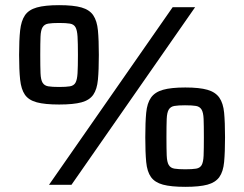

<svg xmlns="http://www.w3.org/2000/svg" viewBox="-20 -716 946 744"><path d="M170 0 649 -688H736L257 0ZM209 -311Q154 -311 122.5 -319.5Q91 -328 76.5 -349Q62 -370 58 -407.5Q54 -445 54 -503Q54 -561 58 -598Q62 -635 76.5 -656.5Q91 -678 122.5 -687Q154 -696 209 -696Q265 -696 296 -687Q327 -678 341.5 -656.5Q356 -635 359.5 -598Q363 -561 363 -503Q363 -445 359.5 -407.5Q356 -370 341.5 -349Q327 -328 296 -319.5Q265 -311 209 -311ZM209 -379Q236 -379 251 -381.5Q266 -384 272.5 -395.5Q279 -407 280.5 -432.5Q282 -458 282 -503Q282 -549 280.5 -574Q279 -599 272.5 -610.5Q266 -622 251 -624.5Q236 -627 209 -627Q182 -627 167 -624.5Q152 -622 145 -610.5Q138 -599 137 -574Q136 -549 136 -503Q136 -458 137 -432.5Q138 -407 145 -395.5Q152 -384 167 -381.5Q182 -379 209 -379ZM698 8Q643 8 611.5 -0.5Q580 -9 565 -30Q550 -51 546.5 -88.5Q543 -126 543 -184Q543 -242 546.5 -279Q550 -316 565 -337.5Q580 -359 611.5 -368Q643 -377 698 -377Q753 -377 784 -368Q815 -359 830 -337.5Q845 -316 848.5 -279Q852 -242 852 -184Q852 -126 848.5 -88.5Q845 -51 830 -30Q815 -9 784 -0.5Q753 8 698 8ZM698 -60Q725 -60 740 -62.5Q755 -65 761.5 -76.5Q768 -88 769 -113.5Q770 -139 770 -184Q770 -230 769 -255Q768 -280 761 -291.5Q754 -303 739.5 -305.5Q725 -308 697 -308Q671 -308 656 -305.5Q641 -303 634 -291.5Q627 -280 626 -255Q625 -230 625 -184Q625 -139 626 -113.5Q627 -88 634 -76.5Q641 -65 656 -62.5Q671 -60 698 -60Z"/></svg>

Font: Saira SemiExpanded SemiBold
Style: Regular
Weight: 600
Width: 6
Designer: Hector Gatti with collaboration of the Omnibus-Type team
Foundry: Omnibus-Type
Version: Version 1.101